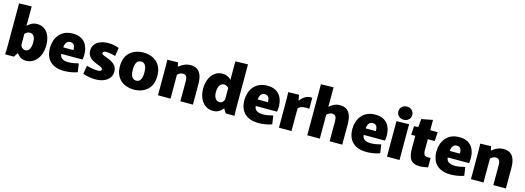

<svg xmlns="http://www.w3.org/2000/svg" viewBox="3 -1732 7433 2718"><g transform="rotate(15 3719.0 -373.0)"><path d="M357 12Q327 12 302 4Q277 -4 256.5 -20.5Q236 -37 219 -62H217L175 0H47Q48 -17 49 -41.5Q50 -66 50.5 -93.5Q51 -121 51 -144.5Q51 -168 51 -183V-748L235 -752V-468H237Q254 -489 290.5 -510.5Q327 -532 376 -532Q438 -532 483.5 -500Q529 -468 553 -410Q577 -352 577 -273Q577 -187 547.5 -123Q518 -59 468 -23.5Q418 12 357 12ZM305 -130Q336 -130 354 -149Q372 -168 380 -198.5Q388 -229 388 -264Q388 -313 376 -339.5Q364 -366 345.5 -376.5Q327 -387 307 -387Q292 -387 278 -381.5Q264 -376 253 -367.5Q242 -359 235 -348V-196Q236 -179 245.5 -164Q255 -149 270.5 -139.5Q286 -130 305 -130Z M913 12Q824 12 762 -18.5Q700 -49 668 -108.5Q636 -168 636 -253Q636 -306 651.5 -355.5Q667 -405 699.5 -445.5Q732 -486 782.5 -509Q833 -532 902 -532Q973 -532 1021 -506Q1069 -480 1095 -435.5Q1121 -391 1128.5 -333.5Q1136 -276 1125 -212H732L832 -286Q807 -226 816.5 -190.5Q826 -155 859 -139Q892 -123 939 -123Q975 -123 1015.5 -130Q1056 -137 1088 -146L1106 -21Q1062 -5 1010.5 3.5Q959 12 913 12ZM733 -308H964Q965 -312 965 -315Q965 -318 965 -321Q965 -342 959.5 -361.5Q954 -381 939 -394Q924 -407 897 -407Q864 -407 844.5 -386.5Q825 -366 819 -334Q813 -302 821 -268Z M1369 12Q1321 12 1270 2Q1219 -8 1187 -21L1208 -144Q1225 -138 1252.5 -132Q1280 -126 1311 -121.5Q1342 -117 1371 -117Q1401 -117 1413.5 -126Q1426 -135 1426 -148Q1426 -160 1414 -169Q1402 -178 1382.5 -186Q1363 -194 1340 -203Q1308 -215 1274.5 -233.5Q1241 -252 1218.5 -283.5Q1196 -315 1196 -365Q1196 -419 1225 -455.5Q1254 -492 1304 -512Q1354 -532 1417 -532Q1463 -532 1505.5 -523.5Q1548 -515 1577 -503L1557 -380Q1541 -385 1517.5 -390.5Q1494 -396 1469 -400Q1444 -404 1423 -404Q1402 -404 1387.5 -397Q1373 -390 1373 -375Q1373 -364 1384 -355.5Q1395 -347 1414 -340Q1433 -333 1455 -324Q1488 -313 1522.5 -294Q1557 -275 1580.5 -243.5Q1604 -212 1604 -160Q1604 -108 1574.5 -69.5Q1545 -31 1492.5 -9.5Q1440 12 1369 12Z M1934 12Q1884 12 1835 -3Q1786 -18 1746.5 -50Q1707 -82 1683.5 -134Q1660 -186 1660 -260Q1660 -334 1683.5 -386Q1707 -438 1746.5 -470Q1786 -502 1835 -517Q1884 -532 1934 -532Q1984 -532 2033 -517Q2082 -502 2121.5 -470Q2161 -438 2184.5 -386Q2208 -334 2208 -260Q2208 -186 2184.5 -134Q2161 -82 2121.5 -50Q2082 -18 2033 -3Q1984 12 1934 12ZM1934 -120Q1951 -120 1966 -126.5Q1981 -133 1992.5 -148Q2004 -163 2011 -190.5Q2018 -218 2018 -260Q2018 -302 2011 -329.5Q2004 -357 1992.5 -372Q1981 -387 1966 -393.5Q1951 -400 1934 -400Q1918 -400 1902.5 -393.5Q1887 -387 1875 -372Q1863 -357 1856 -329.5Q1849 -302 1849 -260Q1849 -218 1856 -190.5Q1863 -163 1875 -148Q1887 -133 1902.5 -126.5Q1918 -120 1934 -120Z M2287 -342Q2287 -393 2286.5 -437.5Q2286 -482 2284 -520L2441 -524L2453 -466H2457Q2474 -479 2498.5 -494.5Q2523 -510 2554.5 -521Q2586 -532 2623 -532Q2674 -532 2708.5 -514Q2743 -496 2762.5 -465Q2782 -434 2790.5 -393Q2799 -352 2799 -306V0H2615V-302Q2615 -324 2610.5 -339.5Q2606 -355 2598 -366Q2590 -377 2578 -382Q2566 -387 2550 -387Q2533 -387 2518.5 -382Q2504 -377 2492.5 -368.5Q2481 -360 2471 -351V0H2287Z M3094 12Q3030 12 2981.5 -22.5Q2933 -57 2906.5 -118Q2880 -179 2880 -257Q2880 -339 2907 -400.5Q2934 -462 2981.5 -497Q3029 -532 3092 -532Q3131 -532 3165 -517.5Q3199 -503 3219 -478H3221V-748L3405 -752V-164Q3405 -144 3405 -112Q3405 -80 3406 -49Q3407 -18 3409 0H3281L3240 -64H3238Q3213 -28 3177.5 -8Q3142 12 3094 12ZM3151 -131Q3181 -131 3200 -151.5Q3219 -172 3221 -196V-356Q3208 -374 3187.5 -382.5Q3167 -391 3152 -391Q3129 -391 3109.5 -375.5Q3090 -360 3078.5 -331Q3067 -302 3067 -259Q3067 -215 3078.5 -186.5Q3090 -158 3109 -144.5Q3128 -131 3151 -131Z M3763 12Q3674 12 3612 -18.5Q3550 -49 3518 -108.5Q3486 -168 3486 -253Q3486 -306 3501.5 -355.5Q3517 -405 3549.5 -445.5Q3582 -486 3632.5 -509Q3683 -532 3752 -532Q3823 -532 3871 -506Q3919 -480 3945 -435.5Q3971 -391 3978.5 -333.5Q3986 -276 3975 -212H3582L3682 -286Q3657 -226 3666.5 -190.5Q3676 -155 3709 -139Q3742 -123 3789 -123Q3825 -123 3865.5 -130Q3906 -137 3938 -146L3956 -21Q3912 -5 3860.5 3.5Q3809 12 3763 12ZM3583 -308H3814Q3815 -312 3815 -315Q3815 -318 3815 -321Q3815 -342 3809.5 -361.5Q3804 -381 3789 -394Q3774 -407 3747 -407Q3714 -407 3694.5 -386.5Q3675 -366 3669 -334Q3663 -302 3671 -268Z M4060 0V-347Q4060 -404 4059 -444.5Q4058 -485 4057 -520L4214 -524L4229 -443H4232Q4261 -485 4304 -510.5Q4347 -536 4406 -531V-369Q4361 -375 4316.5 -369.5Q4272 -364 4244 -332V0Z M4475 -748 4659 -752V-467H4661Q4685 -489 4708.5 -503Q4732 -517 4757.5 -524.5Q4783 -532 4811 -532Q4863 -532 4897.5 -514Q4932 -496 4951.5 -464Q4971 -432 4979.5 -390Q4988 -348 4988 -301V0H4803V-295Q4803 -315 4800 -332Q4797 -349 4790 -361Q4783 -373 4770 -380Q4757 -387 4736 -387Q4720 -387 4705.5 -381.5Q4691 -376 4679.5 -368Q4668 -360 4659 -351V0H4475Z M5345 12Q5256 12 5194 -18.5Q5132 -49 5100 -108.5Q5068 -168 5068 -253Q5068 -306 5083.5 -355.5Q5099 -405 5131.5 -445.5Q5164 -486 5214.5 -509Q5265 -532 5334 -532Q5405 -532 5453 -506Q5501 -480 5527 -435.5Q5553 -391 5560.5 -333.5Q5568 -276 5557 -212H5164L5264 -286Q5239 -226 5248.5 -190.5Q5258 -155 5291 -139Q5324 -123 5371 -123Q5407 -123 5447.5 -130Q5488 -137 5520 -146L5538 -21Q5494 -5 5442.5 3.5Q5391 12 5345 12ZM5165 -308H5396Q5397 -312 5397 -315Q5397 -318 5397 -321Q5397 -342 5391.5 -361.5Q5386 -381 5371 -394Q5356 -407 5329 -407Q5296 -407 5276.5 -386.5Q5257 -366 5251 -334Q5245 -302 5253 -268Z M5643 -520 5827 -524V0H5643ZM5735 -565Q5693 -565 5663 -591.5Q5633 -618 5633 -661Q5633 -704 5663 -731Q5693 -758 5735 -758Q5777 -758 5807 -731Q5837 -704 5837 -661Q5837 -618 5807 -591.5Q5777 -565 5735 -565Z M6127 12Q6075 12 6041 -2.5Q6007 -17 5988.5 -44.5Q5970 -72 5962 -112Q5954 -152 5954 -204V-388H5894L5902 -515L5964 -520L5974 -639L6138 -671V-520H6247L6239 -388H6138V-220Q6138 -193 6144.5 -175.5Q6151 -158 6166 -149Q6181 -140 6206 -140Q6217 -140 6226 -140.5Q6235 -141 6245 -142V-4Q6229 0 6194 6Q6159 12 6127 12Z M6577 12Q6488 12 6426 -18.5Q6364 -49 6332 -108.5Q6300 -168 6300 -253Q6300 -306 6315.5 -355.5Q6331 -405 6363.5 -445.5Q6396 -486 6446.5 -509Q6497 -532 6566 -532Q6637 -532 6685 -506Q6733 -480 6759 -435.5Q6785 -391 6792.5 -333.5Q6800 -276 6789 -212H6396L6496 -286Q6471 -226 6480.5 -190.5Q6490 -155 6523 -139Q6556 -123 6603 -123Q6639 -123 6679.5 -130Q6720 -137 6752 -146L6770 -21Q6726 -5 6674.5 3.5Q6623 12 6577 12ZM6397 -308H6628Q6629 -312 6629 -315Q6629 -318 6629 -321Q6629 -342 6623.5 -361.5Q6618 -381 6603 -394Q6588 -407 6561 -407Q6528 -407 6508.5 -386.5Q6489 -366 6483 -334Q6477 -302 6485 -268Z M6874 -342Q6874 -393 6873.5 -437.5Q6873 -482 6871 -520L7028 -524L7040 -466H7044Q7061 -479 7085.5 -494.5Q7110 -510 7141.5 -521Q7173 -532 7210 -532Q7261 -532 7295.5 -514Q7330 -496 7349.5 -465Q7369 -434 7377.5 -393Q7386 -352 7386 -306V0H7202V-302Q7202 -324 7197.5 -339.5Q7193 -355 7185 -366Q7177 -377 7165 -382Q7153 -387 7137 -387Q7120 -387 7105.5 -382Q7091 -377 7079.5 -368.5Q7068 -360 7058 -351V0H6874Z"/></g></svg>

Font: Murecho Thin ExtraBold
Style: Regular
Weight: 800
Version: Version 1.010